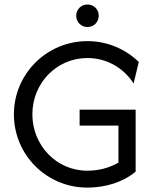

<svg xmlns="http://www.w3.org/2000/svg" viewBox="-20 -820 693 852"><path d="M368.1 -700C396.5 -700 418.1 -722.2 418.1 -750C418.1 -778.5 396.5 -800 368.1 -800C340.3 -800 318.1 -778.5 318.1 -750C318.1 -722.2 340.3 -700 368.1 -700ZM367.4 12.5C447.9 12.5 525 -11.1 581.9 -58.3V-333.3H333.3V-262.5H505.6V-98.6C466.7 -75.7 419.4 -62.5 367.4 -62.5C229.2 -62.5 123.6 -176.4 123.6 -312.5C123.6 -450.7 230.6 -562.5 368.1 -562.5C454.9 -562.5 529.9 -517.4 572.9 -449.3L595.8 -545.1C536.8 -602.1 456.9 -637.5 368.1 -637.5C186.8 -637.5 41.7 -491.7 41.7 -312.5C41.7 -133.3 186.1 12.5 367.4 12.5Z"/></svg>

Font: Afacad
Style: Regular
Weight: 400
Designer: Kristian Moeller
Foundry: Dicotype
Version: Version 1.000